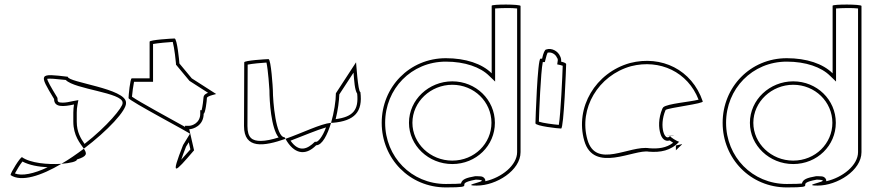

<svg xmlns="http://www.w3.org/2000/svg" viewBox="-20 -810 3811 838"><path d="M26 -46C73 -14 160 -43 248 -95C190 -91 112 -98 76 -124C68 -124 26 -56 26 -46ZM45 -53C53 -68 68 -93 78 -105C108 -89 148 -82 188 -80C127 -51 75 -41 45 -53ZM186 -466C194 -468 223 -466 267 -461C306 -420 515 -406 515 -362V-360C517 -343 447 -258 349 -182C333 -205 315 -233 315 -279C315 -306 314 -333 318 -351L322 -373L300 -369C283 -365 266 -362 254 -362C234 -362 231 -366 231 -378V-382L229 -386C202 -430 187 -457 186 -466ZM216 -378C216 -340 257 -344 303 -354C299 -333 300 -306 300 -279C300 -218 330 -184 346 -161C449 -239 534 -329 530 -362C530 -424 276 -450 276 -475C150 -490 148 -490 216 -378ZM248 -95C287 -98 316 -105 316 -114C362 -128 360 -140 346 -161C314 -137 281 -114 248 -95Z M541 -382C541 -371 817 -226 809 -226L779 -177C723 -34 741 -54 827 -154L806 -246C822 -246 869 -261 869 -314C876 -314 883 -371 883 -382C883 -392 930 -400 923 -400L817 -468L763 -533C763 -540 753 -642 742 -642C731 -642 633 -636 633 -628V-468H555C548 -468 541 -392 541 -382ZM556 -388C557 -403 562 -439 565 -453H648V-618C670 -622 716 -626 734 -627C741 -602 748 -538 748 -533V-528L807 -457L888 -405C882 -402 868 -398 868 -382C868 -377 864 -344 860 -329H854V-314C854 -272 817 -261 806 -261H787L788 -256C727 -290 585 -367 556 -388ZM771 -113C776 -128 783 -147 792 -170L804 -189L811 -158C794 -139 781 -124 771 -113Z M1045 -260C1045 -158 1132 -171 1226 -204C1225 -206 1223 -209 1222 -211C1184 -211 1171 -366 1171 -416C1171 -424 1163 -552 1152 -552C1142 -552 1046 -546 1046 -538C1046 -538 1045 -340 1045 -260ZM1060 -260C1060 -329 1061 -489 1061 -528C1080 -532 1124 -536 1143 -537C1150 -506 1156 -421 1156 -416C1156 -369 1163 -251 1196 -210C1167 -201 1140 -195 1118 -195C1081 -195 1060 -208 1060 -260ZM1226 -204C1262 -139 1312 -127 1360 -176C1386 -176 1409 -221 1425 -274C1380 -270 1300 -230 1226 -204ZM1248 -196C1306 -218 1364 -243 1403 -254C1387 -211 1368 -191 1360 -191H1354C1322 -159 1285 -143 1248 -196ZM1425 -274H1432C1528 -282 1564 -322 1553 -408C1542 -408 1534 -546 1534 -538L1446 -403C1446 -370 1438 -319 1425 -274ZM1445 -290C1455 -330 1460 -369 1461 -398L1523 -493C1526 -456 1528 -418 1539 -401C1546 -330 1521 -300 1445 -290Z M1646 -274C1646 -118 1767 8 1926 8C2076 8 1947 -6 2057 -26C2145 -23 1976 0 2061 0C2146 0 2252 -66 2252 -146V-784C2252 -792 2126 -792 2126 -785V-490C2084 -532 2012 -556 1926 -556C1767 -556 1646 -430 1646 -274ZM1661 -274C1661 -422 1775 -541 1926 -541C2009 -541 2077 -517 2115 -479L2141 -454V-773C2165 -775 2215 -776 2237 -773V-146C2237 -89 2170 -35 2098 -19C2099 -25 2097 -28 2095 -31C2086 -43 2074 -40 2058 -41H2054C2014 -34 1996 -27 1992 -9C1983 -8 1963 -7 1926 -7C1775 -7 1661 -126 1661 -274ZM1765 -274C1765 -175 1850 -94 1954 -94C2059 -94 2140 -175 2140 -274C2140 -375 2057 -455 1954 -455C1852 -455 1765 -375 1765 -274ZM1780 -274C1780 -366 1860 -440 1954 -440C2049 -440 2125 -366 2125 -274C2125 -184 2051 -109 1954 -109C1858 -109 1780 -184 1780 -274Z M2317 -272C2317 -260 2416 -249 2429 -249C2441 -249 2451 -518 2451 -530C2451 -534 2442 -538 2429 -541C2430 -548 2429 -556 2425 -564C2415 -588 2387 -602 2364 -594C2358 -594 2351 -578 2346 -554H2339C2326 -554 2317 -284 2317 -272ZM2332 -279C2333 -318 2340 -495 2349 -539H2358L2361 -551C2364 -565 2368 -576 2370 -580C2385 -584 2404 -575 2411 -558C2415 -554 2415 -547 2414 -543L2412 -529L2426 -526C2430 -525 2434 -524 2436 -523C2435 -485 2427 -310 2419 -265C2395 -267 2349 -273 2332 -279Z M2530 -196C2571 -52 2748 -160 2812 -148C2862 -144 2908 -152 2944 -191C2936 -193 2903 -212 2905 -217C2883 -188 2854 -257 2885 -330C2897 -340 3057 -358 3047 -368C3000 -506 2867 -570 2730 -535C2579 -493 2489 -341 2530 -196ZM2544 -200C2505 -336 2591 -481 2734 -521C2860 -553 2982 -496 3029 -375C2991 -365 2894 -358 2875 -342L2871 -336C2853 -293 2854 -252 2863 -225C2868 -208 2881 -190 2903 -197C2908 -193 2914 -190 2918 -187C2888 -164 2853 -160 2814 -163C2728 -177 2581 -71 2544 -200ZM2890 -217C2890 -216 2919 -217 2920 -217V-218ZM2905 -217V-218ZM2930 -154 2956 -179C2957 -180 2956 -180 2957 -181L2930 -175ZM2944 -191C2946 -191 2946 -191 2945 -190V-192Z M3134 -274C3134 -118 3255 8 3414 8C3564 8 3435 -6 3545 -26C3633 -23 3464 0 3549 0C3634 0 3740 -66 3740 -146V-784C3740 -792 3614 -792 3614 -785V-490C3572 -532 3500 -556 3414 -556C3255 -556 3134 -430 3134 -274ZM3149 -274C3149 -422 3263 -541 3414 -541C3497 -541 3565 -517 3603 -479L3629 -454V-773C3653 -775 3703 -776 3725 -773V-146C3725 -89 3658 -35 3586 -19C3587 -25 3585 -28 3583 -31C3574 -43 3562 -40 3546 -41H3542C3502 -34 3484 -27 3480 -9C3471 -8 3451 -7 3414 -7C3263 -7 3149 -126 3149 -274ZM3253 -274C3253 -175 3338 -94 3442 -94C3547 -94 3628 -175 3628 -274C3628 -375 3545 -455 3442 -455C3340 -455 3253 -375 3253 -274ZM3268 -274C3268 -366 3348 -440 3442 -440C3537 -440 3613 -366 3613 -274C3613 -184 3539 -109 3442 -109C3346 -109 3268 -184 3268 -274Z"/></svg>

Font: Ampere
Style: OuLn
Weight: 400
Version: Version 1